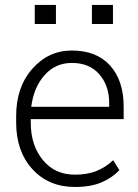

<svg xmlns="http://www.w3.org/2000/svg" viewBox="-20 -741 555 771"><path d="M280.8 9.8Q175.3 9.8 110.1 -61.8Q44.9 -133.3 44.9 -248.5V-275.4Q44.9 -391.1 109.6 -464.6Q174.3 -538.1 268.6 -538.1Q367.7 -538.1 422.1 -477.8Q476.6 -417.5 476.6 -312.5V-262.7H103.5V-248.5Q103.5 -157.7 151.9 -98.6Q200.2 -39.6 280.8 -39.6Q329.1 -39.6 365.5 -53.5Q401.9 -67.4 434.6 -97.7L459.5 -57.6Q429.7 -26.4 386.7 -8.3Q343.8 9.8 280.8 9.8ZM268.6 -488.3Q202.6 -488.3 158.9 -439.2Q115.2 -390.1 105.5 -312H418.5V-326.7Q418.5 -397 378.9 -442.6Q339.4 -488.3 268.6 -488.3ZM433.6 -644.5H349.1V-721.2H433.6ZM204.6 -644.5H119.6V-721.2H204.6Z"/></svg>

Font: Roboto Web
Style: Light
Weight: 300
Designer: Google
Version: Version 1.200310; 2013